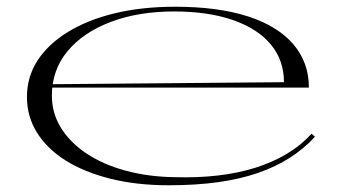

<svg xmlns="http://www.w3.org/2000/svg" viewBox="-20 -535 1016 570"><path d="M500 -515Q627 -515 715.5 -486.5Q804 -458 850.5 -404Q897 -350 897 -275H134V-285L823 -291Q823 -356 784 -403Q745 -450 671.5 -475.5Q598 -501 497 -501Q391 -501 309 -470Q227 -439 180.5 -383Q134 -327 134 -251Q134 -199 161 -155.5Q188 -112 236.5 -79.5Q285 -47 352.5 -28.5Q420 -10 500 -9Q567 -7 627 -14Q687 -21 738 -37Q789 -53 831 -78Q873 -103 905 -138L915 -129Q883 -94 841 -67Q799 -40 745.5 -21.5Q692 -3 626.5 6Q561 15 481 15Q385 15 307.5 -4.5Q230 -24 175 -58.5Q120 -93 90 -141Q60 -189 60 -247Q60 -307 91.5 -355.5Q123 -404 181.5 -440Q240 -476 320.5 -495.5Q401 -515 500 -515Z"/></svg>

Font: Kalnia Expanded ExtraLight
Style: Regular
Weight: 250
Width: 7
Designer: Frida Medrano
Foundry: Frida Medrano
Version: Version 1.105